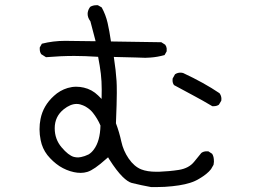

<svg xmlns="http://www.w3.org/2000/svg" viewBox="-20 -702 1040 752"><path d="M817.4 -286.1Q829.1 -286.1 837.4 -292L846.7 -307.6Q847.2 -311 847.2 -314.9Q847.2 -326.7 839.8 -336.9Q779.3 -377.9 697.3 -416Q691.9 -417.5 686.5 -417.5Q675.3 -417.5 665.5 -411.1L656.2 -394.5Q655.8 -390.6 655.8 -387.2Q655.8 -376.5 661.6 -368.7Q698.2 -348.6 736.1 -328.6Q773.9 -308.6 811.5 -286.1Q814.5 -286.1 817.4 -286.1ZM327.1 -97.2Q311 -89.4 297.4 -86.9Q290.5 -85.4 287.1 -85.4Q277.3 -85.4 269.5 -87.4Q248 -93.3 221.2 -125Q194.3 -156.7 194.3 -199.7Q194.3 -245.6 229.5 -273.9Q255.9 -294.9 279.8 -294.9Q288.1 -294.9 294.4 -293Q300.8 -291 305.2 -289.3Q309.6 -287.6 313.7 -285.4Q317.9 -283.2 321.8 -280.3Q334.5 -272 343.8 -260.3Q361.8 -237.8 373.5 -210.4Q372.1 -149.4 347.7 -116.7Q338.9 -104.5 327.1 -97.2ZM160.2 -478Q218.8 -482.9 271 -482.9Q311 -482.9 364.3 -479.5Q371.6 -441.9 375 -412.8Q378.4 -383.8 378.4 -350.6Q378.4 -342.3 377.9 -314.5L364.3 -328.1Q340.3 -351.6 308.1 -358.9Q293.9 -362.3 278.1 -362.3Q262.2 -362.3 245.1 -357.4Q214.4 -348.1 190.9 -326.2Q148.9 -288.1 138.7 -235.8Q134.8 -216.3 134.8 -195.6Q134.8 -174.8 139.2 -153.3Q145.5 -120.6 165.5 -94.7Q186.5 -68.8 212.9 -51.3Q239.7 -34.2 269.5 -27.8Q282.7 -24.9 296.1 -24.9Q309.6 -24.9 322.3 -28.8Q348.1 -36.6 396 -79.6L403.3 -85.9L408.2 -77.6Q436.5 -33.2 460 -9.8Q480.5 10.3 496.1 14.6Q533.7 23.9 572.3 30.8Q578.1 30.8 584.7 30.8Q591.3 30.8 601.8 30.5Q612.3 30.3 625.5 29.8Q687.5 25.9 724.1 14.2Q744.6 7.8 760.3 -2Q792 -20.5 806.6 -39.6L816.4 -56.6Q817.9 -64.5 817.9 -68.4Q817.9 -80.1 816.2 -86.9Q814.5 -93.8 811 -99.6L795.9 -109.4Q793 -109.4 789.1 -109.4Q777.3 -109.4 768.6 -103Q758.8 -91.8 740.7 -68.8Q720.2 -43 680.7 -36.6Q643.6 -30.8 602.5 -29.3Q597.2 -29.3 592.3 -29.3Q556.6 -29.3 533.2 -38.6Q505.4 -49.8 483.9 -81.1Q462.9 -111.8 455.1 -147.9Q447.3 -184.1 434.1 -219.2Q437.5 -303.2 437.5 -337.6Q437.5 -372.1 436.5 -384.8Q434.1 -424.8 425.8 -479Q484.9 -478 513.2 -476.8Q541.5 -475.6 549.3 -475.6Q557.1 -475.6 569.3 -476.6Q596.7 -478.5 624.5 -486.3L632.8 -501Q632.8 -503.9 632.8 -506.6Q632.8 -509.3 632.8 -512.7Q631.8 -520.5 627 -526.9L611.8 -536.6L414.6 -539.6Q408.7 -580.6 401.4 -612.5Q394 -644.5 378.4 -672.9L363.3 -681.6Q360.4 -681.6 357.4 -681.6Q344.2 -681.6 333.5 -675.3Q326.2 -666.5 323.7 -653.8Q323.2 -650.9 323.2 -647.9Q323.2 -633.3 333 -620.1L334 -618.7L354.5 -540.5Q263.7 -542 234.9 -542Q187.5 -542 144 -530.8L135.7 -516.1Q135.7 -512.7 135.7 -509.8Q135.7 -498 141.6 -489.7Z"/></svg>

Font: NaikaiFont
Style: Light
Weight: 300
Version: Version 1.89